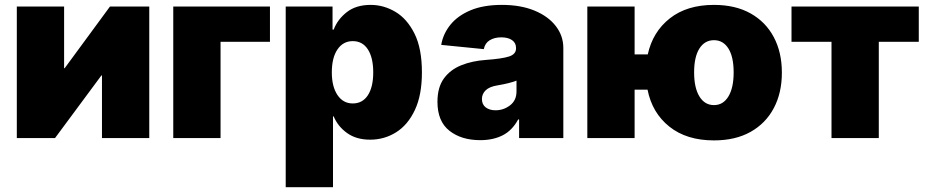

<svg xmlns="http://www.w3.org/2000/svg" viewBox="-20 -573 3844 797"><path d="M599.6 0H403.3V-259.8H400.9L208.5 0H49.8V-545.9H246.1V-290H248.5L436.5 -545.9H599.6Z M1100.6 -545.9V-399.4H895.5V0H699.2V-545.9Z M1166 204.1V-545.9H1360.4V-450.2H1365.2Q1380.9 -492.2 1419.4 -522.5Q1458 -552.7 1518.6 -552.7Q1572.8 -552.7 1621.3 -523.9Q1669.9 -495.1 1700.7 -433.3Q1731.4 -371.6 1731.4 -272.5Q1731.4 -178.2 1702.1 -116.2Q1672.9 -54.2 1624 -23.7Q1575.2 6.8 1516.6 6.8Q1459 6.8 1420.7 -20.8Q1382.3 -48.3 1365.2 -89.8H1362.3V204.1ZM1444.3 -143.6Q1484.9 -143.6 1507.1 -177.7Q1529.3 -211.9 1529.3 -272.5Q1529.3 -333.5 1507.1 -367.9Q1484.9 -402.3 1444.3 -402.3Q1404.3 -402.3 1380.9 -367.9Q1357.4 -333.5 1357.4 -272.5Q1357.4 -213.4 1380.9 -178.5Q1404.3 -143.6 1444.3 -143.6Z M1973.6 8.8Q1895 8.8 1845.5 -30.3Q1795.9 -69.3 1795.9 -150.4Q1795.9 -210.4 1822.5 -247.1Q1849.1 -283.7 1894.5 -302Q1939.9 -320.3 1996.1 -324.2Q2064.5 -329.1 2093.3 -338.6Q2122.1 -348.1 2122.1 -372.1V-374Q2122.1 -395 2105.5 -406.5Q2088.9 -418 2060.5 -418Q2032.7 -418 2012.9 -406Q1993.2 -394 1988.3 -369.1L1811.5 -386.7Q1819.3 -432.6 1849.6 -470.2Q1879.9 -507.8 1933.3 -530.3Q1986.8 -552.7 2063.5 -552.7Q2141.1 -552.7 2198.5 -529.1Q2255.9 -505.4 2287.1 -464.8Q2318.4 -424.3 2318.4 -374V0H2134.8V-77.1H2130.9Q2106 -31.2 2066.4 -11.2Q2026.9 8.8 1973.6 8.8ZM2037.1 -115.2Q2070.3 -115.2 2097.2 -135.7Q2124 -156.2 2124 -193.4V-238.3Q2093.8 -226.6 2045.9 -218.8Q2011.7 -213.4 1996.1 -198.2Q1980.5 -183.1 1980.5 -162.1Q1980.5 -139.2 1996.3 -127.2Q2012.2 -115.2 2037.1 -115.2Z M2418 0V-545.9H2614.3V-347.2H2668.9Q2689.5 -440.9 2760.5 -496.8Q2831.5 -552.7 2943.8 -552.7Q3032.7 -552.7 3095.7 -517.3Q3158.7 -481.9 3192.1 -418.7Q3225.6 -355.5 3225.6 -271.5Q3225.6 -187.5 3192.1 -124.3Q3158.7 -61 3095.7 -25.6Q3032.7 9.8 2943.8 9.8Q2830.1 9.8 2758.5 -47.4Q2687 -104.5 2668 -200.7H2614.3V0ZM2943.8 -136.7Q2981.9 -136.7 3003.7 -172.6Q3025.4 -208.5 3025.4 -272.5Q3025.4 -336.9 3003.7 -371.6Q2981.9 -406.2 2943.8 -406.2Q2905.3 -406.2 2883.3 -371.6Q2861.3 -336.9 2861.3 -272.5Q2861.3 -208.5 2883.3 -172.6Q2905.3 -136.7 2943.8 -136.7Z M3431.6 0V-399.4H3265.6V-545.9H3793.9V-399.4H3627.9V0Z"/></svg>

Font: Inter Black
Style: Regular
Weight: 900
Designer: Rasmus Andersson
Foundry: rsms
Version: Version 4.000;git-a52131595